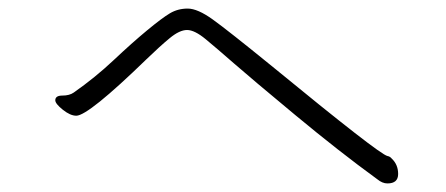

<svg xmlns="http://www.w3.org/2000/svg" viewBox="-20 -544 1040 448"><path d="M894 -174Q909 -160 909 -138Q909 -116 884 -116Q872 -116 860 -126Q772 -190 669 -275.5Q566 -361 526 -396Q486 -431 460 -452.5Q434 -474 416.5 -474Q399 -474 376 -455Q353 -436 322 -406Q186 -274 158 -274Q144 -274 126.5 -288Q109 -302 109 -310Q109 -321 125.5 -321Q142 -321 152 -328Q202 -363 245 -403.5Q288 -444 323 -473Q358 -502 376.5 -513Q395 -524 418 -524Q441 -524 476.5 -498.5Q512 -473 614 -390Q865 -184 884 -180Q890 -179 894 -174Z"/></svg>

Font: ToneOZ-Pinyin-WenKai-Light
Style: Light
Weight: 300
Designer: Fontworks Inc.
Foundry: ToneOZ
Version: Version 0.240331